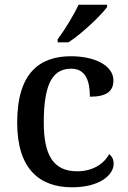

<svg xmlns="http://www.w3.org/2000/svg" viewBox="-20 -786 542 816"><path d="M225 -619V-606H271C327 -642 410 -721 435 -756V-766H314C293 -721 254 -657 225 -619ZM286 10C405 10 463 -43 463 -90C463 -108 456 -122 444 -131C421 -88 372 -58 308 -58C207 -58 166 -126 166 -266C166 -443 211 -494 283 -494C345 -494 362 -440 362 -375C434 -375 462 -399 462 -444C462 -510 378 -547 282 -547C152 -547 53 -480 53 -265C53 -67 149 10 286 10Z"/></svg>

Font: Noto Serif Tamil Medium
Style: Italic
Weight: 500
Italic angle: -12°
Designer: Indian Type Foundry, Tom Grace, and the Monotype Design Team
Foundry: Monotype Imaging Inc.
Version: Version 2.003